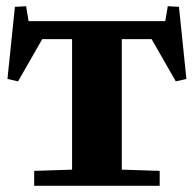

<svg xmlns="http://www.w3.org/2000/svg" viewBox="-20 -598 624 618"><path d="M520 -578 556 -576 580 -344 546 -336 468 -472H372V-52L494 -48V0H90V-48L212 -52V-472H116L38 -336L4 -344L28 -576L64 -578L72 -530H512Z"/></svg>

Font: Minipax
Style: Bold
Weight: 700
Designer: Raphaël Ronot, Igor Stepanchenko (Cyrillic)
Foundry: steppetype
Version: Version 1.002